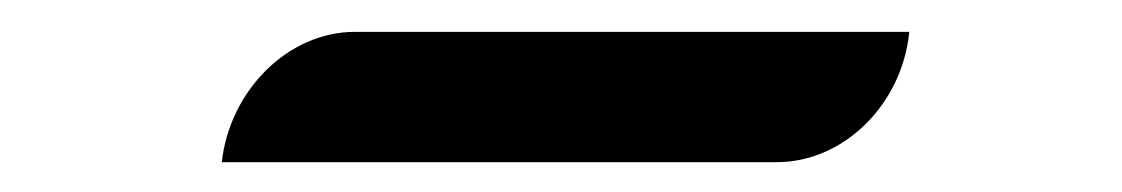

<svg xmlns="http://www.w3.org/2000/svg" viewBox="-20 -787 719 123"><path d="M122.1 -683.1H477.5C521 -683.1 558.1 -720.7 562.5 -766.6H207.5C164.1 -766.6 127 -728.5 122.1 -683.1Z"/></svg>

Font: Atomic Age
Style: Regular
Weight: 400
Designer: James Grieshaber
Foundry: James Grieshaber
Version: Version 1.002